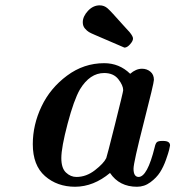

<svg xmlns="http://www.w3.org/2000/svg" viewBox="-20 -695 663 726"><path d="M104 -149.9Q104 -223.1 137 -292.5Q169.9 -361.8 233.4 -408.9Q296.9 -456.1 374 -456.1Q431.2 -456.1 472.2 -416Q494.1 -435.1 517.1 -435.1Q535.2 -435.1 548.6 -424.1Q562 -413.1 562 -393.1Q562 -380.9 523.4 -230.5Q484.9 -80.1 484.9 -57.1Q484.9 -26.4 503.9 -25.9Q537.1 -25.9 564.9 -138.2Q567.9 -152.3 573 -157.2Q578.1 -162.1 592.8 -162.1H597.2Q623 -162.1 623 -145Q622.1 -139.2 619.6 -128.7Q617.2 -118.2 607.7 -91.1Q598.1 -64 585 -43.5Q571.8 -22.9 548.8 -5.9Q525.9 11.2 498 11.2Q431.2 11.2 396 -41Q334 10.7 264.2 11.2Q196.3 11.2 150.1 -29.3Q104 -69.8 104 -149.9ZM211.9 -97.2Q211.9 -59.1 229.5 -42.5Q247.1 -25.9 269 -25.9Q306.2 -25.9 339.1 -51.5Q372.1 -77.1 381.8 -97.2Q383.8 -101.1 414.8 -224.6Q445.8 -348.1 445.8 -354Q445.8 -372.1 427.5 -395.5Q409.2 -418.9 374 -418.9Q319.8 -418.9 282.2 -356.9Q259.3 -316.9 235.6 -227.1Q211.9 -137.2 211.9 -97.2ZM293 -610.8Q293 -632.8 312.5 -653.8Q332 -674.8 356.9 -674.8Q374 -674.8 387 -663.3Q399.9 -651.9 444.8 -601.1Q460.9 -583 470.2 -573.2Q483.4 -557.1 482.9 -548.8Q482.9 -540 471.9 -527.6Q460.9 -515.1 451.2 -515.1H450.2Q449.2 -515.1 338.9 -563Q322.8 -569.8 315.9 -574Q309.1 -578.1 301 -587.4Q293 -596.7 293 -610.8Z"/></svg>

Font: CMU Serif
Style: BoldItalic
Weight: 700
Italic angle: -14.04°
Version: Version 0.7.0